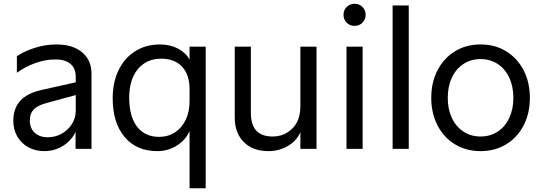

<svg xmlns="http://www.w3.org/2000/svg" viewBox="-20 -794 2886 1024"><path d="M51 -149Q51 -216 88 -256.5Q125 -297 201 -314L384 -355V-384Q384 -430 355.5 -453.5Q327 -477 278 -477Q222 -477 169 -458Q116 -439 70 -406V-494Q111 -522 167.5 -539.5Q224 -557 281 -557Q367 -557 417.5 -515.5Q468 -474 468 -401V0H383V-90Q360 -43 315 -15.5Q270 12 216 12Q168 12 130.5 -9Q93 -30 72 -66.5Q51 -103 51 -149ZM235 -62Q275 -62 309 -81Q343 -100 363.5 -132.5Q384 -165 384 -204V-287L226 -244Q179 -231 159 -209.5Q139 -188 139 -152Q139 -111 164.5 -86.5Q190 -62 235 -62Z M991 -95Q970 -47 923 -17.5Q876 12 819 12Q708 12 644.5 -63.5Q581 -139 581 -270Q581 -354 612 -419Q643 -484 700.5 -520.5Q758 -557 833 -557Q887 -557 929 -535Q971 -513 991 -476V-545H1077V210H991ZM829 -64Q876 -64 913 -88Q950 -112 970.5 -155Q991 -198 991 -254V-318Q991 -395 951.5 -438Q912 -481 840 -481Q761 -481 715 -425Q669 -369 669 -273Q669 -173 711 -118.5Q753 -64 829 -64Z M1668 0H1582V-89Q1560 -40 1513 -14Q1466 12 1412 12Q1328 12 1280 -36.5Q1232 -85 1232 -167V-545H1318V-191Q1318 -66 1434 -66Q1496 -66 1539 -108.5Q1582 -151 1582 -228V-545H1668Z M1828 -545H1914V0H1828ZM1812 -715Q1812 -740 1829 -757Q1846 -774 1871 -774Q1896 -774 1913 -757Q1930 -740 1930 -715Q1930 -690 1913 -673Q1896 -656 1871 -656Q1846 -656 1829 -673Q1812 -690 1812 -715Z M2074 -765H2160V0H2074Z M2280 -272Q2280 -355 2313.5 -419.5Q2347 -484 2406.5 -520.5Q2466 -557 2543 -557Q2620 -557 2679.5 -520.5Q2739 -484 2772.5 -419.5Q2806 -355 2806 -272Q2806 -190 2772.5 -125Q2739 -60 2679 -24Q2619 12 2543 12Q2467 12 2407 -24Q2347 -60 2313.5 -125Q2280 -190 2280 -272ZM2543 -66Q2594 -66 2634 -92Q2674 -118 2696 -165Q2718 -212 2718 -272Q2718 -333 2696 -380Q2674 -427 2634 -453Q2594 -479 2543 -479Q2492 -479 2452 -453Q2412 -427 2390 -380Q2368 -333 2368 -272Q2368 -212 2390 -165Q2412 -118 2452 -92Q2492 -66 2543 -66Z"/></svg>

Font: Application
Style: Regular
Weight: 400
Designer: Wei Huang
Foundry: Wei Huang
Version: Version 0.012